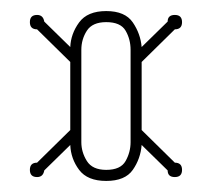

<svg xmlns="http://www.w3.org/2000/svg" viewBox="-20 -537 383 347"><path d="M296 -243Q309 -243 309 -230Q309 -217 296 -217Q283 -217 283 -229L236 -275Q234 -250 220 -230Q206 -210 172 -210Q138 -210 123 -230Q108 -250 107 -275L60 -229Q58 -217 47 -217Q34 -217 34 -230Q34 -243 47 -243L107 -302V-425L47 -484Q34 -484 34 -497Q34 -510 47 -510Q58 -510 60 -498L107 -452Q108 -476 123 -496.5Q138 -517 172 -517Q206 -517 220 -496.5Q234 -476 236 -452L283 -498Q283 -510 296 -510Q309 -510 309 -497Q309 -484 296 -484L236 -425V-302ZM127 -280Q127 -262 137 -246Q147 -230 172 -230Q198 -230 207 -246Q216 -262 216 -280V-447Q216 -466 207 -481.5Q198 -497 172 -497Q147 -497 137 -481.5Q127 -466 127 -447Z"/></svg>

Font: Wire One
Style: Regular
Weight: 400
Designer: Alexei Vanyashin, Gayaneh Bagdasaryan
Foundry: Cyreal
Version: Version 1.102; ttfautohint (v1.8.3)